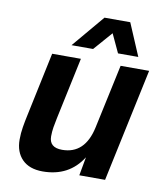

<svg xmlns="http://www.w3.org/2000/svg" viewBox="-84 -814 769 895"><g transform="rotate(10 300.0 -366.0)"><path d="M178 12Q115 12 81 -22.5Q47 -57 47 -116Q47 -146 52 -176Q57 -206 63 -233L127 -536H263L201 -244Q196 -221 192.5 -199.5Q189 -178 189 -156Q189 -103 250 -103Q358 -103 386 -233L451 -536H586L472 0H350L366 -88Q303 12 178 12ZM209 -591 338 -744H460L525 -591H429L388 -679L311 -591Z"/></g></svg>

Font: Geist Mono
Style: Bold Italic
Weight: 700
Italic angle: -12°
Monospace: yes
Designer: Basement.studio, Andrés Briganti, Mateo Zaragoza
Foundry: Basement.studio, Vercel, Andrés Briganti, Guido Ferreyra, Mateo Zaragoza
Version: Version 1.500; ttfautohint (v1.8.4.7-5d5b)